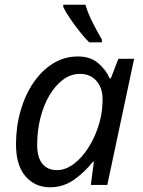

<svg xmlns="http://www.w3.org/2000/svg" viewBox="-20 -786 608 816"><path d="M193 10Q129 10 88.5 -36.5Q48 -83 48 -173Q48 -248 67.5 -315.5Q87 -383 122 -434.5Q157 -486 205 -516Q253 -546 311 -546Q364 -546 397 -518Q430 -490 446 -453H451L483 -536H550L436 0H366L379 -99H375Q341 -55 295 -22.5Q249 10 193 10ZM222 -63Q259 -63 294.5 -90Q330 -117 358.5 -163Q387 -209 403 -266Q411 -295 413.5 -319.5Q416 -344 416 -365Q416 -412 390 -442Q364 -472 320 -472Q281 -472 248 -447.5Q215 -423 190 -380.5Q165 -338 151.5 -284Q138 -230 138 -171Q138 -117 160 -90Q182 -63 222 -63ZM359 -606Q340 -625 318.5 -652Q297 -679 278 -707Q259 -735 249 -756V-766H343Q354 -729 373.5 -690.5Q393 -652 413 -618V-606Z"/></svg>

Font: Noto IKEA Latin
Style: Italic
Weight: 400
Italic angle: -12°
Designer: Monotype Design Team
Foundry: Monotype Imaging Inc.
Version: Version 1.0